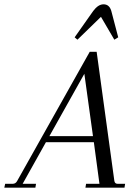

<svg xmlns="http://www.w3.org/2000/svg" viewBox="-63 -870 646 890"><path d="M517 -18 514 0H333L336 -18H398L372 -211H150L42 -18H104L101 0H-43L-39 -18H-4Q10 -18 17 -32L353 -630H385L467 -32Q469 -18 482 -18ZM368 -239 328 -528 166 -239ZM467 -686 405 -792 296 -686 283 -697 369 -819Q392 -850 417 -850Q444 -850 453 -819L485 -697Z"/></svg>

Font: Arapey
Style: Italic
Weight: 400
Italic angle: -12°
Designer: Eduardo Rodriguez Tunni
Foundry: Eduardo Rodriguez Tunni
Version: Version 3.000